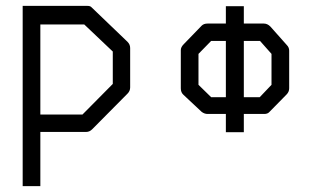

<svg xmlns="http://www.w3.org/2000/svg" viewBox="-20 -498 1120 652"><path d="M57 -478H277Q286 -478 290 -474L413 -356Q422 -347 422 -335V-201Q422 -189 413 -180L293 -59Q284 -50 273 -50H117V134H57ZM117 -415V-109H260L363 -213V-323L266 -415Z M604 -348 665 -411Q672 -418 685 -418H747V-477H808V-418H876Q888 -418 898 -408L954 -345Q962 -337 962 -326V-198Q962 -186 953 -177L895 -118Q889 -111 877.5 -111H874H808V-49H747V-111H685Q674.5 -111 665 -118L603 -176Q594 -184 594 -198V-328Q594 -338 604 -348ZM654 -315V-210L697 -168H747V-359H697ZM808 -168H862L902 -210V-315L863 -359H808Z"/></svg>

Font: 3270 Nerd Font
Style: Regular
Weight: 400
Monospace: yes
Version: Version 3.0.1;Nerd Fonts 3.3.0